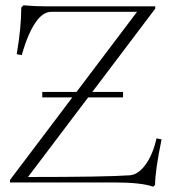

<svg xmlns="http://www.w3.org/2000/svg" viewBox="-20 -687 646 723"><path d="M139.2 -320.3V-340.8H268.1L496.1 -642.6H174.3Q145.5 -642.6 121.1 -612.3Q86.9 -568.8 62 -479.5L43 -482.9Q60.1 -583.5 60.1 -658.7L68.4 -667Q113.8 -663.1 153.8 -663.1H564.5V-654.3L327.6 -340.8H443.4V-320.3H312L85.4 -20.5Q375 -20.5 468.8 -26.9Q500.5 -29.3 528.1 -67.1Q555.7 -105 569.3 -166L588.4 -162.1Q564 -43.5 564 9.3L556.6 16.1Q513.2 0 408.2 0H17.6V-9.3L252.4 -320.3Z"/></svg>

Font: Elstob ExtraLight
Style: Regular
Weight: 200
Designer: Peter S. Baker
Version: Version 1.015